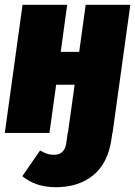

<svg xmlns="http://www.w3.org/2000/svg" viewBox="-23 -554 563 800"><path d="M520 -534 446 0H445L441 29Q426 127 365 176.5Q304 226 210 226Q125 226 70 180L144 73Q162 83 174 87Q186 91 202 91Q224 91 237 78.5Q250 66 253 43L259 0H260L288 -201H211L183 0H-3L71 -534H257L230 -338H307L334 -534Z"/></svg>

Font: Fira Sans Condensed Black
Style: Italic
Weight: 900
Width: 3
Italic angle: -8°
Designer: Carrois Corporate & Edenspiekermann AG
Foundry: Carrois Corporate GbR & Edenspiekermann AG
Version: Version 4.203